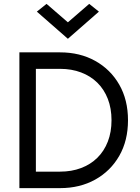

<svg xmlns="http://www.w3.org/2000/svg" viewBox="-20 -970 720 990"><path d="M80 -700V0H165V-700ZM290 0Q392 0 471 -44Q550 -88 595 -166.5Q640 -245 640 -350Q640 -455 595 -533.5Q550 -612 471 -656Q392 -700 290 -700H127V-615H290Q349 -615 398 -596.5Q447 -578 482 -543.5Q517 -509 536 -460Q555 -411 555 -350Q555 -289 536 -240Q517 -191 482 -156.5Q447 -122 398 -103.5Q349 -85 290 -85H127V0ZM330 -855 220 -950 170 -910 330 -770 490 -910 440 -950Z"/></svg>

Font: Glinicke Jost Regular
Style: Regular
Weight: 400
Version: Version 3.710